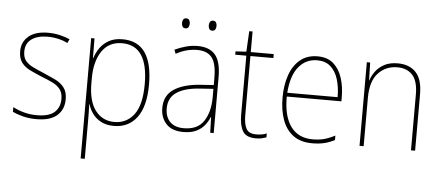

<svg xmlns="http://www.w3.org/2000/svg" viewBox="-57 -840 2774 1208"><g transform="rotate(5 1329.5 -236.0)"><path d="M362 -130Q362 -66 319 -28Q276 10 189 10Q141 10 101.5 -0.5Q62 -11 38 -23V-53Q71 -35 109.5 -25Q148 -15 189 -15Q266 -15 300.5 -46Q335 -77 335 -131Q335 -168 317.5 -191Q300 -214 269 -229Q238 -244 199 -259Q158 -276 124 -292.5Q90 -309 70 -335.5Q50 -362 50 -407Q50 -466 93 -502Q136 -538 215 -538Q255 -538 290.5 -529.5Q326 -521 353 -509L341 -484Q318 -497 283.5 -505Q249 -513 215 -513Q151 -513 113.5 -486Q76 -459 76 -407Q76 -370 93.5 -349Q111 -328 140.5 -313.5Q170 -299 207 -284Q247 -267 282.5 -250Q318 -233 340 -205.5Q362 -178 362 -130Z M686 -538Q876 -538 876 -269Q876 -131 823.5 -60.5Q771 10 678 10Q631 10 597.5 -7.5Q564 -25 543.5 -53Q523 -81 514 -113H512Q513 -88 513.5 -60.5Q514 -33 514 -4V232H488V-528H509L510 -403H512Q522 -437 543.5 -468Q565 -499 600 -518.5Q635 -538 686 -538ZM685 -513Q602 -513 558 -448Q514 -383 514 -275V-246Q514 -132 559 -73.5Q604 -15 679 -15Q756 -15 802.5 -76Q849 -137 849 -269Q849 -513 685 -513Z M1160 -537Q1235 -537 1271.5 -494Q1308 -451 1308 -353V0H1286L1283 -99H1281Q1270 -71 1250 -46Q1230 -21 1197.5 -5.5Q1165 10 1117 10Q1044 10 1008 -29.5Q972 -69 972 -129Q972 -208 1031 -247.5Q1090 -287 1194 -295L1282 -301V-347Q1282 -437 1252.5 -474.5Q1223 -512 1160 -512Q1128 -512 1095.5 -504Q1063 -496 1026 -476L1016 -501Q1050 -517 1086.5 -527Q1123 -537 1160 -537ZM1195 -271Q1103 -265 1051.5 -231Q1000 -197 1000 -129Q1000 -75 1030.5 -44.5Q1061 -14 1117 -14Q1204 -14 1242.5 -71.5Q1281 -129 1282 -220V-277ZM1049 -673Q1049 -685 1054.5 -694.5Q1060 -704 1073 -704Q1087 -704 1092.5 -694.5Q1098 -685 1098 -673Q1098 -659 1092.5 -650Q1087 -641 1073 -641Q1060 -641 1054.5 -650.5Q1049 -660 1049 -673ZM1218 -673Q1218 -685 1223.5 -694.5Q1229 -704 1242 -704Q1256 -704 1261.5 -695Q1267 -686 1267 -673Q1267 -660 1261.5 -650.5Q1256 -641 1242 -641Q1229 -641 1223.5 -650.5Q1218 -660 1218 -673Z M1574 -15Q1595 -15 1611.5 -18Q1628 -21 1641 -27V-2Q1627 3 1611.5 6.5Q1596 10 1574 10Q1513 10 1491.5 -27Q1470 -64 1470 -130V-503H1400V-524L1468 -528L1475 -658H1496V-528H1641V-503H1496V-130Q1496 -74 1512 -44.5Q1528 -15 1574 -15Z M1918 -538Q1980 -538 2018 -504.5Q2056 -471 2073.5 -416Q2091 -361 2091 -295V-269H1746Q1745 -146 1792.5 -80.5Q1840 -15 1931 -15Q1971 -15 2002 -23Q2033 -31 2072 -51V-23Q2040 -6 2006.5 2Q1973 10 1931 10Q1857 10 1810.5 -24.5Q1764 -59 1742 -120Q1720 -181 1720 -261Q1720 -338 1741.5 -401Q1763 -464 1807 -501Q1851 -538 1918 -538ZM1918 -513Q1846 -513 1800.5 -457.5Q1755 -402 1747 -293H2065Q2065 -356 2049.5 -406Q2034 -456 2001.5 -484.5Q1969 -513 1918 -513Z M2424 -538Q2498 -538 2539 -494Q2580 -450 2580 -357V0H2554V-352Q2554 -437 2519.5 -475Q2485 -513 2424 -513Q2351 -513 2303 -462Q2255 -411 2255 -305V0H2229V-528H2250L2253 -416H2255Q2264 -446 2285 -474Q2306 -502 2340 -520Q2374 -538 2424 -538Z"/></g></svg>

Font: Noto Sans SemiCondensed Thin
Style: Regular
Weight: 100
Width: 4
Designer: Monotype Design Team
Foundry: Monotype Imaging Inc.
Version: Version 2.013; ttfautohint (v1.8.4.7-5d5b)